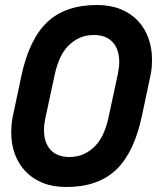

<svg xmlns="http://www.w3.org/2000/svg" viewBox="-20 -734 652 768"><path d="M65 -428Q96 -576 168.5 -645Q241 -714 368 -714Q421 -714 462 -697.5Q503 -681 531 -651.5Q559 -622 573.5 -582Q588 -542 588 -496Q588 -479 586.5 -462Q585 -445 581 -428L548 -272Q517 -124 444.5 -55Q372 14 245 14Q192 14 151 -2.5Q110 -19 82 -48.5Q54 -78 39.5 -117.5Q25 -157 25 -204Q25 -221 26.5 -238Q28 -255 32 -272ZM257 -106Q291 -106 317 -118.5Q343 -131 362.5 -152Q382 -173 394.5 -202Q407 -231 414 -264L451 -436Q454 -452 455.5 -463.5Q457 -475 457 -486Q457 -537 430.5 -565.5Q404 -594 356 -594Q322 -594 296 -581.5Q270 -569 250.5 -548Q231 -527 218.5 -498Q206 -469 199 -436L162 -264Q156 -237 156 -214Q156 -163 182.5 -134.5Q209 -106 257 -106Z"/></svg>

Font: Space Mono
Style: Bold Italic
Weight: 700
Italic angle: -12°
Monospace: yes
Designer: Colophon Foundry / Benjamin Critton
Foundry: Colophon Foundry
Version: Version 1.000;PS 1.000;hotconv 1.0.81;makeotf.lib2.5.63406